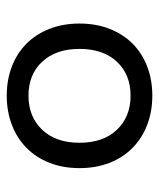

<svg xmlns="http://www.w3.org/2000/svg" viewBox="30 -744 482 583"><g transform="rotate(-90 271.5 -453.0)"><path d="M272 -232Q224 -232 183.5 -247.5Q143 -263 113.5 -292Q84 -321 68 -362Q52 -403 52 -453Q52 -503 68 -544Q84 -585 113.5 -614Q143 -643 183.5 -658.5Q224 -674 272 -674Q320 -674 360.5 -658.5Q401 -643 430 -614Q459 -585 475 -544Q491 -503 491 -453Q491 -403 475 -362Q459 -321 430 -292Q401 -263 360.5 -247.5Q320 -232 272 -232ZM272 -298Q336 -298 375 -339.5Q414 -381 414 -453Q414 -525 375 -566.5Q336 -608 272 -608Q208 -608 168.5 -566.5Q129 -525 129 -453Q129 -381 168.5 -339.5Q208 -298 272 -298Z"/></g></svg>

Font: Gantari
Style: Regular
Weight: 400
Designer: Anugrah Pasau
Foundry: Lafontype
Version: Version 1.000; ttfautohint (v1.8.4)